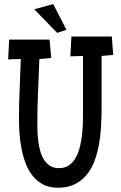

<svg xmlns="http://www.w3.org/2000/svg" viewBox="-20 -881 579 919"><path d="M522 -618.2 466.3 -613.3V-352.5Q465.8 -315.9 463.6 -274.2Q461.4 -232.4 454.1 -191.4Q446.8 -150.4 433.1 -112.5Q419.4 -74.7 396.2 -45.9Q373 -17.1 339.1 0.2Q305.2 17.6 257.3 17.6Q216.3 17.6 186.5 2Q156.7 -13.7 136 -39.8Q115.2 -65.9 102.5 -99.9Q89.8 -133.8 82.8 -170.2Q75.7 -206.5 73.2 -242.7Q70.8 -278.8 70.8 -309.6Q70.8 -381.8 74 -453.9Q77.1 -525.9 79.6 -598.6L19 -596.7L23.9 -691.4H217.3L225.1 -603.5L168.5 -598.6Q166 -523.4 162.4 -448.7Q158.7 -374 158.7 -298.8Q158.7 -280.8 159.2 -257.6Q159.7 -234.4 162.6 -209.5Q165.5 -184.6 171.9 -160.6Q178.2 -136.7 189.7 -117.9Q201.2 -99.1 218.8 -87.6Q236.3 -76.2 262.2 -76.2Q291.5 -76.2 311.5 -90.8Q331.5 -105.5 344.2 -129.4Q356.9 -153.3 363.8 -183.6Q370.6 -213.9 373.5 -244.6Q376.5 -275.4 377 -304.4Q377.4 -333.5 377.4 -354.5V-613.3L316.9 -611.3L321.8 -706.1H515.1ZM298.3 -738.3 253.4 -723.6 144 -836.9 234.9 -861.3Z"/></svg>

Font: Maiden Orange
Style: Regular
Weight: 400
Designer: Astigmatic (AOETI)
Foundry: Astigmatic (AOETI)
Version: Version 1.000